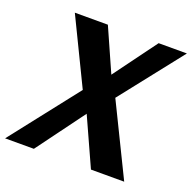

<svg xmlns="http://www.w3.org/2000/svg" viewBox="-136 -850 977 978"><g transform="rotate(20 353.0 -361.5)"><path d="M-8.2 0 279.3 -366.9 106.7 -723H285.8L389.4 -489.8L561 -723H714.2L448.7 -386.1L637.4 0H457.2L339.5 -259.8L147.8 0Z"/></g></svg>

Font: Public Sans Thin
Style: Italic
Weight: 100
Italic angle: -8°
Designer: The Public Sans project authors (U.S. Web Design System). Libre Franklin designed by Pablo Impallari and Rodrigo Fuenzal
Version: Version 2.000